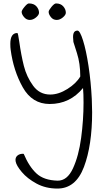

<svg xmlns="http://www.w3.org/2000/svg" viewBox="-20 -624 596 1117"><path d="M71 315Q67 293 81.5 281Q96 269 118 271Q149 345 192 385Q235 425 315 427Q371 428 404.5 355.5Q438 283 452 178.5Q466 74 466 -27Q466 -79 463 -112Q387 -19 269 -19Q167 -19 112.5 -116Q58 -213 42 -335Q40 -347 40 -369Q40 -432 81 -432Q85 -432 92 -382Q103 -303 119 -240Q135 -177 172.5 -125.5Q210 -74 272 -74Q321 -74 372.5 -106.5Q424 -139 447 -179Q447 -255 427.5 -315.5Q408 -376 407 -380Q405 -402 405 -408Q405 -428 411.5 -437Q418 -446 431 -446Q445 -446 463 -389Q481 -332 495 -240Q509 -148 514 -48Q516 4 516 29Q516 221 468.5 347Q421 473 314 473Q246 473 192.5 444Q139 415 107 377Q75 339 71 315ZM106 -555Q106 -564 122.5 -584Q139 -604 148 -604Q177 -604 192 -587Q207 -570 207 -550Q207 -537 189.5 -522.5Q172 -508 153 -508Q134 -508 120 -524.5Q106 -541 106 -555ZM263 -555Q263 -564 279.5 -584Q296 -604 306 -604Q333 -604 348 -587Q363 -570 363 -550Q363 -537 345.5 -522.5Q328 -508 310 -508Q289 -508 276 -524.5Q263 -541 263 -555Z"/></svg>

Font: Indie Flower
Style: Regular
Weight: 400
Designer: Kimberly Geswein
Foundry: Kimberly Geswein
Version: Version 2.000